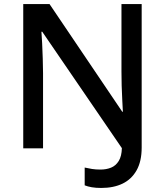

<svg xmlns="http://www.w3.org/2000/svg" viewBox="-20 -734 816 950"><path d="M481 196Q454 196 434 192.5Q414 189 399 183V95Q416 99 435 102Q454 105 477 105Q506 105 529.5 95.5Q553 86 567.5 62.5Q582 39 583 -1L189 -577H185Q187 -556 188.5 -520Q190 -484 191.5 -445Q193 -406 193 -372V0H95V-714H225L585 -181H588Q587 -205 585 -238.5Q583 -272 582 -309.5Q581 -347 581 -380V-714H681V-4Q681 64 656 108.5Q631 153 586.5 174.5Q542 196 481 196Z"/></svg>

Font: Noto Sans Thai Medium
Style: Regular
Weight: 500
Designer: Monotype Design Team
Foundry: Monotype Imaging Inc.
Version: Version 2.001